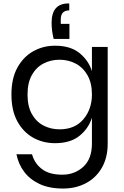

<svg xmlns="http://www.w3.org/2000/svg" viewBox="-20 -820 714 1109"><path d="M381 -595H290Q278 -643 278 -688Q278 -800 375 -800H380V-760Q331 -760 331 -708V-682H381ZM345 269Q264 269 208 242.5Q152 216 119 171.5Q86 127 75 71H165Q179 123 221.5 156Q264 189 340 189Q411 189 461 143.5Q511 98 511 9V-140Q491 -77 438.5 -35Q386 7 298 7Q228 7 171 -25Q114 -57 80 -119.5Q46 -182 46 -274Q46 -368 81 -430.5Q116 -493 173 -524.5Q230 -556 298 -556Q386 -556 438.5 -514Q491 -472 511 -409V-549H602V9Q602 91 568 149.5Q534 208 475.5 238.5Q417 269 345 269ZM324 -73Q413 -73 462 -131.5Q511 -190 511 -274Q511 -340 485.5 -385Q460 -430 417.5 -452.5Q375 -475 324 -475Q273 -475 231 -453Q189 -431 164 -386.5Q139 -342 139 -274Q139 -206 164 -161.5Q189 -117 231 -95Q273 -73 324 -73Z"/></svg>

Font: Ulagadi Sans
Style: Regular
Weight: 400
Designer: Ninad Kale (Devanagari), Jonny Pinhorn (Latin)
Foundry: Indian Type Foundry
Version: Version 3.01;March 29, 2020;FontCreator 12.0.0.2522 64-bit; 